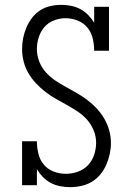

<svg xmlns="http://www.w3.org/2000/svg" viewBox="-20 -763 540 791"><path d="M268 8Q248 8 227.5 4Q207 0 189 -9.5Q171 -19 156.5 -34Q142 -49 132 -66V0H71V-181H132Q132 -156 138 -130.5Q144 -105 160 -85.5Q176 -66 200.5 -56.5Q225 -47 251 -47Q276 -47 300.5 -55.5Q325 -64 342.5 -82.5Q360 -101 368 -125.5Q376 -150 376 -175Q376 -201 366 -225.5Q356 -250 339 -269.5Q322 -289 300 -303.5Q278 -318 255.5 -330.5Q233 -343 210 -356Q187 -369 166.5 -385Q146 -401 128 -420Q110 -439 97 -461.5Q84 -484 77.5 -509.5Q71 -535 71 -561Q71 -584 75.5 -606.5Q80 -629 89 -650Q98 -671 112 -689.5Q126 -708 145.5 -720.5Q165 -733 187.5 -738Q210 -743 233 -743Q253 -743 273 -739Q293 -735 311 -725.5Q329 -716 343.5 -701Q358 -686 368 -669V-735H429V-554H368Q368 -579 362 -604.5Q356 -630 340 -649.5Q324 -669 299.5 -678.5Q275 -688 250 -688Q226 -688 202.5 -679Q179 -670 163 -651.5Q147 -633 139.5 -609Q132 -585 132 -561Q132 -535 141.5 -510Q151 -485 168.5 -465.5Q186 -446 207.5 -431.5Q229 -417 252 -404.5Q275 -392 297.5 -379Q320 -366 341 -350Q362 -334 379.5 -315Q397 -296 410 -273.5Q423 -251 430 -225.5Q437 -200 437 -174Q437 -151 432 -128Q427 -105 417.5 -83.5Q408 -62 393 -44Q378 -26 358 -14Q338 -2 315 3Q292 8 268 8Z"/></svg>

Font: Iosevka Slab Light
Style: Regular
Weight: 300
Monospace: yes
Designer: Belleve Invis
Foundry: Belleve Invis
Version: Version 11.1.0; ttfautohint (v1.8.3)